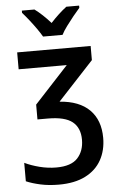

<svg xmlns="http://www.w3.org/2000/svg" viewBox="-65 -824 693 1109"><g transform="rotate(-5 281.5 -270.0)"><path d="M231 240Q173 240 125 229.5Q77 219 42 204V97Q79 115 127.5 127.5Q176 140 225 140Q311 140 348.5 99Q386 58 386 -7Q386 -76 342.5 -111Q299 -146 200 -146H140V-232L336 -444H57V-542H483V-460L276 -237Q390 -229 449.5 -169.5Q509 -110 509 -7Q509 65 478 121Q447 177 385 208.5Q323 240 231 240ZM214 -620Q202 -641 183 -668Q164 -695 143 -721.5Q122 -748 105 -767V-780H178Q200 -764 223.5 -742Q247 -720 270 -694Q318 -746 363 -780H437V-767Q420 -748 399 -722Q378 -696 358 -669Q338 -642 327 -620Z"/></g></svg>

Font: Noto Sans Mono SemiCondensed SemiBold
Style: Regular
Weight: 600
Width: 4
Designer: Monotype Design Team
Foundry: Monotype Imaging Inc.
Version: Version 2.014; ttfautohint (v1.8.4.7-5d5b)